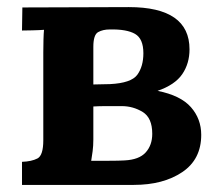

<svg xmlns="http://www.w3.org/2000/svg" viewBox="-20 -521 619 541"><path d="M42 0V-65Q69 -66 85.5 -74.5Q102 -83 102 -126V-373Q102 -392 102.5 -409.5Q103 -427 104 -437Q92 -436 71 -435.5Q50 -435 42 -435L43 -500Q118 -500 193 -500.5Q268 -501 343 -501Q514 -501 514 -382Q514 -342 493.5 -312Q473 -282 424 -265Q489 -252 518 -219Q547 -186 547 -141Q547 -72 493.5 -36Q440 0 357 0ZM243 -283 290 -284Q350 -287 367 -310.5Q384 -334 384 -371Q384 -412 360.5 -425.5Q337 -439 289 -438Q270 -438 256.5 -430.5Q243 -423 243 -389ZM237 -68Q260 -68 287.5 -68Q315 -68 331 -69Q372 -71 390.5 -91.5Q409 -112 409 -144Q409 -189 382 -205.5Q355 -222 323 -222Q301 -222 280 -222Q259 -222 243 -221V-128Q243 -110 241 -95Q239 -80 237 -68Z"/></svg>

Font: Lora
Style: Bold
Weight: 700
Designer: Olga Karpushina, Alexei Vanyashin (Cyrillic)
Foundry: Cyreal
Version: Version 3.006; ttfautohint (v1.8.4.7-5d5b);gftools[0.9.30]